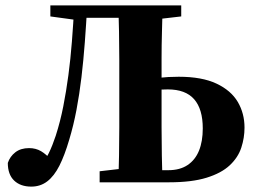

<svg xmlns="http://www.w3.org/2000/svg" viewBox="-20 -677 945 713"><path d="M96 16Q56 16 32.5 -6.5Q9 -29 9 -72Q17 -96 37 -111.5Q57 -127 88 -127Q113 -127 132.5 -115.5Q152 -104 171 -82V-72H146V-82Q154 -94 161 -108Q168 -122 174.5 -138.5Q181 -155 187 -173Q204 -226 215 -282Q226 -338 234 -398Q242 -458 247 -522.5Q252 -587 256 -657H304Q300 -587 295 -520Q290 -453 282.5 -390Q275 -327 264 -269Q253 -211 237 -158Q220 -100 200.5 -61.5Q181 -23 155.5 -3.5Q130 16 96 16ZM277 -601 167 -616V-657H285L284 -601ZM281 -611V-657H488V-611ZM350 0V-41L479 -56H517L518 0ZM419 0Q421 -46 422 -98Q423 -150 423 -204Q423 -258 423 -310V-350Q423 -401 423 -454Q423 -507 422 -559Q421 -611 419 -657H584Q583 -612 581.5 -561Q580 -510 580 -460Q580 -410 580 -365V-311Q580 -259 580 -205Q580 -151 581 -99Q582 -47 584 0ZM500 0V-45H605Q648 -45 676.5 -64Q705 -83 719 -117.5Q733 -152 733 -200Q733 -272 701 -308.5Q669 -345 603 -345Q574 -345 550 -342Q526 -339 500 -333V-379Q535 -384 569.5 -388Q604 -392 644 -392Q730 -392 784 -366.5Q838 -341 863 -298.5Q888 -256 888 -203Q888 -165 876 -128.5Q864 -92 833 -63Q802 -34 747 -17Q692 0 608 0ZM487 -601 485 -657H653V-616L524 -601Z"/></svg>

Font: Source Serif 4 36pt
Style: Bold
Weight: 700
Designer: Frank Grießhammer
Foundry: Adobe Systems Incorporated
Version: Version 4.004;hotconv 1.0.116;makeotfexe 2.5.65601